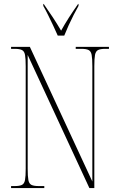

<svg xmlns="http://www.w3.org/2000/svg" viewBox="-20 -951 599 971"><path d="M36 0V-10H54Q79 -10 91 -16Q103 -22 106.5 -40.5Q110 -59 110 -98V-616Q110 -655 106.5 -673.5Q103 -692 91 -698Q79 -704 54 -704H36V-714H131L447 -33V-616Q447 -655 443.5 -673.5Q440 -692 428 -698Q416 -704 391 -704H363V-714H531V-704H513Q488 -704 476 -698Q464 -692 460.5 -673.5Q457 -655 457 -616V0H432L120 -673V-98Q120 -59 123.5 -40.5Q127 -22 139 -16Q151 -10 176 -10H204V0ZM272 -771Q262 -794 249 -821.5Q236 -849 223 -875.5Q210 -902 199 -921V-931H201Q227 -894 248 -862Q269 -830 289 -796Q308 -830 328.5 -862Q349 -894 375 -931H377V-921Q366 -902 352.5 -875.5Q339 -849 326.5 -821.5Q314 -794 305 -771Z"/></svg>

Font: Noto Serif Display ExtraCondensed Thin
Style: Regular
Weight: 100
Width: 2
Designer: Monotype Design Team
Foundry: Monotype Imaging Inc.
Version: Version 2.009